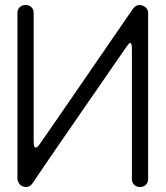

<svg xmlns="http://www.w3.org/2000/svg" viewBox="-20 -750 664 770"><path d="M542 0Q527 0 518 -9Q509 -18 509 -31V-553Q509 -578 502 -578Q498 -578 488 -563.5Q478 -549 420.5 -466Q363 -383 291 -278.5Q219 -174 164 -94L109 -13Q99 0 84 0Q77 0 69 -3.5Q61 -7 55.5 -16Q50 -25 50 -32V-699Q50 -712 59 -721Q68 -730 83 -730Q97 -730 106 -721Q115 -712 115 -699V-184Q115 -158 123 -158Q129 -158 138.5 -171Q148 -184 204.5 -266Q261 -348 332.5 -452Q404 -556 459 -636L514 -716Q525 -730 539 -730Q546 -730 553 -727Q574 -718 574 -698V-31Q574 -18 565 -9Q556 0 542 0Z"/></svg>

Font: Gardens CM
Style: Regular
Weight: 400
Designer: Created by: Aleksander Shevchuk, 2010. Modifed by: Daren Olsen, 2020.
Foundry: High-Logic / FontCreator v.13.0.0 build 2663 (64-bit)
Version: Version 3.003 Ukrainian, initial release